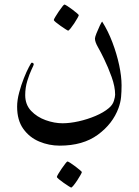

<svg xmlns="http://www.w3.org/2000/svg" viewBox="-20 -449 623 859"><path d="M523.9 -67.4Q523.9 -39.1 521.7 -15.1Q519.5 8.8 510.3 34.2Q484.4 105 417.7 153.8Q351.1 202.6 247.1 202.6Q199.2 202.6 155.5 184.3Q111.8 166 84.2 127.4Q56.6 88.9 56.6 28.3Q56.6 -1 65.7 -34.9Q74.7 -68.8 86.9 -99.4Q99.1 -129.9 109.4 -149.2Q119.6 -168.5 121.6 -168.5Q130.9 -168.5 130.9 -160.2Q130.9 -158.2 121.3 -138.2Q111.8 -118.2 102.3 -87.6Q92.8 -57.1 92.8 -23.4Q92.8 19 119.1 46.9Q145.5 74.7 184.3 88.6Q223.1 102.5 259.8 102.5Q292.5 102.5 331.8 93.8Q371.1 85 407.5 69.6Q443.8 54.2 466.8 34.7Q483.9 20.5 489.5 2.4Q495.1 -15.6 495.1 -25.4Q495.1 -61 479.5 -104.5Q463.9 -147.9 445.3 -186Q431.2 -215.3 418 -238.5Q404.8 -261.7 404.8 -276.4Q404.8 -282.7 411.6 -300Q418.5 -317.4 426.3 -333.7Q434.1 -350.1 437 -352.5Q463.4 -311 482.9 -259.5Q502.4 -208 513.2 -157.5Q523.9 -106.9 523.9 -67.4ZM332.5 -381.3Q332.5 -378.9 326.4 -367.9Q320.3 -356.9 311.8 -344Q303.2 -331.1 295.4 -321.5Q287.6 -312 284.7 -312Q283.2 -312 273.2 -318.4Q263.2 -324.7 251 -333.3Q238.8 -341.8 229.7 -349.4Q220.7 -356.9 220.7 -359.4Q220.7 -362.3 227.1 -373Q233.4 -383.8 242.2 -396.7Q251 -409.7 258.5 -419.2Q266.1 -428.7 268.1 -428.7Q271 -428.7 281.2 -422.1Q291.5 -415.5 303.2 -406.7Q314.9 -397.9 323.7 -390.4Q332.5 -382.8 332.5 -381.3ZM346.2 320.8Q346.2 323.2 340.1 334.2Q334 345.2 325.4 358.2Q316.9 371.1 309.1 380.6Q301.3 390.1 298.3 390.1Q296.9 390.1 286.9 383.8Q276.9 377.4 264.6 368.9Q252.4 360.4 243.4 352.8Q234.4 345.2 234.4 342.8Q234.4 339.8 240.7 329.1Q247.1 318.4 255.9 305.4Q264.6 292.5 272.2 283Q279.8 273.4 281.7 273.4Q284.7 273.4 294.9 280Q305.2 286.6 316.9 295.4Q328.6 304.2 337.4 311.8Q346.2 319.3 346.2 320.8Z"/></svg>

Font: Rohingya Solluk
Style: Regular
Weight: 400
Designer: SIL International
Foundry: SIL International
Version: Version 1.001